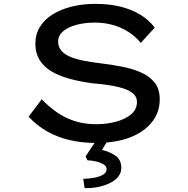

<svg xmlns="http://www.w3.org/2000/svg" viewBox="-20 -730 975 994"><path d="M478 10Q403 10 339.5 -5Q276 -20 223.5 -50Q171 -80 128 -126L196 -216Q261 -149 328.5 -118Q396 -87 479 -87Q531 -87 579 -99.5Q627 -112 658 -137.5Q689 -163 689 -202Q689 -227 672 -243Q655 -259 627.5 -269Q600 -279 568 -285Q536 -291 506.5 -294Q477 -297 457 -299Q390 -308 335.5 -323.5Q281 -339 242.5 -363Q204 -387 183.5 -422Q163 -457 163 -503Q163 -552 186.5 -590.5Q210 -629 252.5 -655.5Q295 -682 351.5 -696Q408 -710 474 -710Q544 -710 602 -696Q660 -682 705.5 -654.5Q751 -627 781 -587L709 -508Q681 -542 644 -565.5Q607 -589 563.5 -601Q520 -613 471 -613Q417 -613 374 -601Q331 -589 306 -567.5Q281 -546 281 -515Q281 -488 296.5 -469Q312 -450 340 -437.5Q368 -425 407.5 -417Q447 -409 495 -403Q555 -396 611 -385Q667 -374 711 -354.5Q755 -335 781 -302Q807 -269 807 -216Q807 -148 766 -97Q725 -46 651.5 -18Q578 10 478 10ZM418 244 411 196Q441 195 468.5 190Q496 185 514 174Q532 163 532 145Q532 130 514.5 120Q497 110 473.5 105Q450 100 433 100L423 80L492 -24H551L508 46Q547 55 577.5 76Q608 97 608 139Q608 166 590.5 186.5Q573 207 544.5 220Q516 233 482.5 239Q449 245 418 244Z"/></svg>

Font: Lexend Zetta
Style: Regular
Weight: 400
Designer: Bonnie Shaver-Troup, Thomas Jockin
Foundry: Lexend
Version: Version 1.007